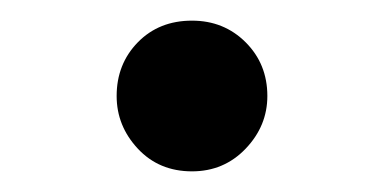

<svg xmlns="http://www.w3.org/2000/svg" viewBox="-20 -150 372 186"><path d="M166 16Q134 16 113.5 -6Q93 -28 93 -57Q93 -88 113.5 -109Q134 -130 166 -130Q197 -130 218 -109Q239 -88 239 -57Q239 -28 218 -6Q197 16 166 16Z"/></svg>

Font: Noto Serif TC SemiBold
Style: Regular
Weight: 600
Version: Version 2.002-H1;hotconv 1.1.0;makeotfexe 2.6.0